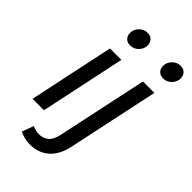

<svg xmlns="http://www.w3.org/2000/svg" viewBox="-276 -814 1094 1094"><g transform="rotate(45 271.0 -267.5)"><path d="M27 0 136 -515H228L119 0ZM154 -658Q154 -687 175 -708.5Q196 -730 225 -730Q249 -730 262.5 -715.5Q276 -701 276 -679Q276 -651 255 -629.5Q234 -608 205 -608Q181 -608 167.5 -622.5Q154 -637 154 -658ZM116 175 142 104Q153 110 167.5 113.5Q182 117 196 117Q229 117 252.5 97.5Q276 78 286 30L402 -515H494L378 32Q361 114 314.5 154.5Q268 195 200 195Q175 195 153.5 189Q132 183 116 175ZM420 -658Q420 -687 441 -708.5Q462 -730 491 -730Q515 -730 528.5 -715.5Q542 -701 542 -679Q542 -651 521 -629.5Q500 -608 471 -608Q447 -608 433.5 -622.5Q420 -637 420 -658Z"/></g></svg>

Font: Radio Canada
Style: Italic
Weight: 400
Italic angle: -12°
Designer: Charles Daoud, Etienne Aubert Bonn, Alexandre Saumier Demers, Jacques Le Bailly
Foundry: Radio-Canada
Version: Version 2.104;gftools[0.9.28.dev5+ged2979d]